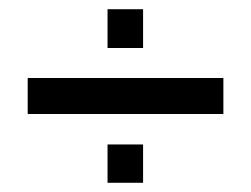

<svg xmlns="http://www.w3.org/2000/svg" viewBox="-20 -443 544 416"><path d="M213 -423H290V-339H213ZM40 -274H464V-196H40ZM213 -130H290V-47H213Z"/></svg>

Font: Pragati Narrow
Style: Regular
Weight: 400
Designer: Hector Gatti, Marcela Romero, Pablo Cosgaya and Nicolas Silva
Foundry: Omnibus-Type
Version: Version 1.010; ttfautohint (v1.3)